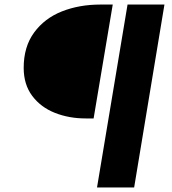

<svg xmlns="http://www.w3.org/2000/svg" viewBox="-20 -735 756 843"><path d="M540 -715H702L569 88H406ZM84 -437Q84 -530 130 -592.5Q176 -655 252 -685Q328 -715 421 -715H475L391 -215H356Q283 -215 221 -239.5Q159 -264 121.5 -314Q84 -364 84 -437Z"/></svg>

Font: Nebula Sans Bold
Style: Regular
Weight: 700
Italic angle: -9°
Designer: Paul D. Hunt for Adobe (as Source Sans)
Foundry: Nebula Entertainment & Broadcasting LLC
Version: Version 1.010